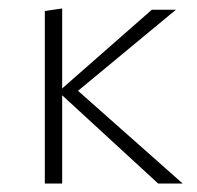

<svg xmlns="http://www.w3.org/2000/svg" viewBox="-20 -434 465 454"><path d="M354 0 118 -217 339 -411H396L146 -204L149 -233L412 0ZM86 0V-408L127 -414V0Z"/></svg>

Font: Ysabeau ExtraLight
Style: Regular
Weight: 250
Designer: Christian Thalmann (Catharsis Fonts)
Version: Version 2.002